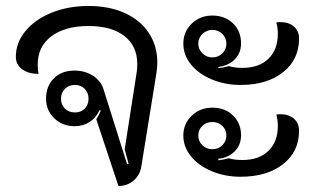

<svg xmlns="http://www.w3.org/2000/svg" viewBox="-20 -613 1063 642"><path d="M302 -214Q311 -228 317 -243L313 -245Q301 -219 279.5 -205Q258 -191 229 -191Q189 -191 161.5 -217.5Q134 -244 134 -283Q134 -325 160 -351Q186 -377 229 -377Q263 -377 289 -361Q315 -345 325 -318L405 -64L410 -65L397 -114L437 -371Q439 -381 439 -399Q439 -459 396 -492.5Q353 -526 276 -526Q197 -526 151.5 -491.5Q106 -457 106 -397Q106 -380 109 -366Q75 -366 54 -381.5Q33 -397 33 -423Q33 -470 65 -509Q97 -548 152.5 -570.5Q208 -593 276 -593Q345 -593 397 -569.5Q449 -546 477.5 -503Q506 -460 506 -404Q506 -386 503 -368L453 -59Q449 -29 427.5 -10Q406 9 376 9ZM276 -283Q276 -303 263 -316Q250 -329 231 -329Q210 -329 197 -316Q184 -303 184 -283Q184 -263 197 -250Q210 -237 231 -237Q251 -237 263.5 -250Q276 -263 276 -283Z M593 -467Q593 -507 621 -534Q649 -561 690 -561Q732 -561 759 -535Q786 -509 786 -468Q786 -436 765.5 -415Q745 -394 710 -389V-385Q729 -387 745 -392Q763 -386 791 -386Q846 -386 877.5 -416.5Q909 -447 909 -500Q909 -520 904 -538Q909 -539 918 -539Q946 -539 963 -524Q980 -509 980 -484Q980 -414 926.5 -371.5Q873 -329 784 -329Q732 -329 688 -347.5Q644 -366 618.5 -397.5Q593 -429 593 -467ZM737 -467Q737 -486 723.5 -499.5Q710 -513 690 -513Q671 -513 657 -499.5Q643 -486 643 -467Q643 -448 657 -434.5Q671 -421 690 -421Q710 -421 723.5 -434.5Q737 -448 737 -467ZM593 -160Q593 -199 621 -226Q649 -253 690 -253Q732 -253 759 -227Q786 -201 786 -161Q786 -129 765.5 -107.5Q745 -86 710 -82V-77Q729 -79 745 -84Q762 -78 791 -78Q846 -78 877.5 -108.5Q909 -139 909 -192Q909 -212 904 -230Q909 -231 918 -231Q946 -231 963 -216Q980 -201 980 -176Q980 -106 926.5 -64Q873 -22 784 -22Q732 -22 688 -40.5Q644 -59 618.5 -90.5Q593 -122 593 -160ZM737 -160Q737 -179 723.5 -192Q710 -205 690 -205Q670 -205 656.5 -192Q643 -179 643 -160Q643 -141 656.5 -127.5Q670 -114 690 -114Q710 -114 723.5 -127.5Q737 -141 737 -160Z"/></svg>

Font: K2D Light
Style: Regular
Weight: 300
Designer: Katatrad Aksorn Co.,Ltd.
Foundry: Cadson Demak Co.,Ltd.
Version: Version 1.000; ttfautohint (v1.6)